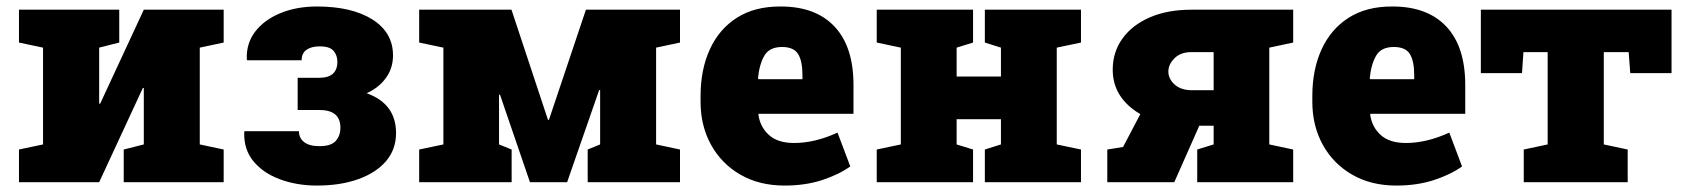

<svg xmlns="http://www.w3.org/2000/svg" viewBox="-20 -558 5159 588"><path d="M38.1 0V-100.1L111.8 -115.7V-412.1L38.1 -427.7V-528.3H345.2V-427.7L283.7 -412.1V-240.7L286.6 -240.2L420.4 -528.3H665V-427.7L591.8 -412.1V-115.7L665 -100.1V0H358.9V-100.1L420.4 -115.7V-288.6H417.5L283.7 0Z M950.7 10.3Q889.2 10.3 837.6 -8.8Q786.1 -27.8 756.1 -64.2Q726.1 -100.6 728 -153.3L728.5 -156.2H895.5Q895.5 -135.3 911.4 -122.8Q927.2 -110.4 958.5 -110.4Q994.1 -110.4 1008.3 -126.5Q1022.5 -142.6 1022.5 -167Q1022.5 -221.2 958 -221.2H891.6V-319.8H958Q1013.2 -319.8 1013.2 -369.1Q1013.2 -388.2 1001.7 -402.1Q990.2 -416 958.5 -416Q933.6 -416 918.7 -405.5Q903.8 -395 903.8 -373.5H736.8L735.8 -376.5Q733.9 -425.3 761.7 -461.4Q789.6 -497.6 838.9 -517.8Q888.2 -538.1 950.7 -538.1Q1057.6 -538.1 1120.6 -498.3Q1183.6 -458.5 1183.6 -388.2Q1183.6 -349.6 1162.1 -319.6Q1140.6 -289.6 1103 -272.5Q1192.9 -240.2 1192.9 -150.4Q1192.9 -100.6 1162.4 -64.7Q1131.8 -28.8 1077.1 -9.3Q1022.5 10.3 950.7 10.3Z M1263.7 0V-100.1L1337.9 -115.7V-412.1L1263.7 -427.7V-528.3H1546.4L1658.2 -190.9H1661.1L1774.4 -528.3H2062.5V-427.7L1989.3 -412.1V-115.7L2062.5 -100.1V0H1779.8V-100.1L1817.9 -115.7V-282.2H1814.9L1716.8 0H1603L1511.2 -268.1L1508.3 -267.6V-115.7L1546.9 -100.1V0Z M2382.8 10.3Q2305.2 10.3 2247.3 -23.2Q2189.5 -56.6 2157.5 -114.7Q2125.5 -172.9 2125.5 -246.1V-264.2Q2125.5 -344.7 2153.8 -406.7Q2182.1 -468.8 2236.8 -503.7Q2291.5 -538.6 2371.1 -538.1Q2478.5 -538.1 2536.1 -476.3Q2593.8 -414.6 2593.8 -297.9V-209.5H2303.2L2302.7 -206.1Q2308.1 -168.9 2335 -144.5Q2361.8 -120.1 2412.1 -120.1Q2475.6 -120.1 2544.9 -151.9L2584 -48.3Q2548.3 -22.9 2497.1 -6.3Q2445.8 10.3 2382.8 10.3ZM2303.2 -315.4H2437.5V-328.1Q2437.5 -370.6 2424.3 -392.3Q2411.1 -414.1 2375 -414.1Q2335.9 -414.1 2320.6 -387Q2305.2 -359.9 2301.3 -317.9Z M2665 0V-100.1L2738.8 -115.7V-412.1L2665 -427.7V-528.3H2960V-427.7L2909.7 -412.1V-323.7H3045.4V-412.1L2996.1 -427.7V-528.3H3290.5V-427.7L3216.3 -412.1V-115.7L3290.5 -100.1V0H2996.1V-100.1L3045.4 -115.7V-192.9H2909.7V-115.7L2960 -100.1V0Z M3371.1 0V-100.1L3419.4 -107.9L3472.2 -208.5Q3387.7 -258.3 3387.7 -344.7Q3387.7 -398.4 3417.5 -439.9Q3447.3 -481.4 3501.5 -504.9Q3555.7 -528.3 3628.4 -528.3H3940.4V-427.7L3867.2 -412.1V-115.7L3940.4 -100.1V0H3646.5V-100.1L3696.8 -115.7V-172.9H3652.8L3576.2 0ZM3630.4 -281.7H3696.8V-398.4H3628.4Q3595.7 -398.4 3576.9 -379.6Q3558.1 -360.8 3558.1 -338.9Q3558.1 -316.4 3577.4 -299.1Q3596.7 -281.7 3630.4 -281.7Z M4256.3 10.3Q4178.7 10.3 4120.8 -23.2Q4063 -56.6 4031 -114.7Q3999 -172.9 3999 -246.1V-264.2Q3999 -344.7 4027.3 -406.7Q4055.7 -468.8 4110.4 -503.7Q4165 -538.6 4244.6 -538.1Q4352.1 -538.1 4409.7 -476.3Q4467.3 -414.6 4467.3 -297.9V-209.5H4176.8L4176.3 -206.1Q4181.6 -168.9 4208.5 -144.5Q4235.4 -120.1 4285.6 -120.1Q4349.1 -120.1 4418.5 -151.9L4457.5 -48.3Q4421.9 -22.9 4370.6 -6.3Q4319.3 10.3 4256.3 10.3ZM4176.8 -315.4H4311V-328.1Q4311 -370.6 4297.9 -392.3Q4284.7 -414.1 4248.5 -414.1Q4209.5 -414.1 4194.1 -387Q4178.7 -359.9 4174.8 -317.9Z M4646.5 0V-100.1L4719.7 -115.7V-398.4H4645.5L4641.1 -334H4515.1V-528.3H5099.1V-334H4972.7L4967.8 -398.4H4891.6V-115.7L4964.8 -100.1V0Z"/></svg>

Font: Roboto Slab Black
Style: Regular
Weight: 900
Designer: Google
Version: Version 2.000; ttfautohint (v1.8.1.43-b0c9)